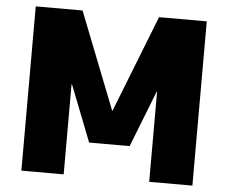

<svg xmlns="http://www.w3.org/2000/svg" viewBox="-52 -790 1010 850"><g transform="rotate(5 453.0 -365.0)"><path d="M641 -400H639L541 -150H361L263 -400H261V0H73V-730H281L450 -300H452L621 -730H833V0H641Z"/></g></svg>

Font: Mplus 1p Black
Style: Regular
Weight: 900
Version: Version 1.061